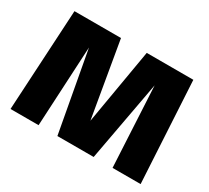

<svg xmlns="http://www.w3.org/2000/svg" viewBox="-137 -930 1262 1157"><g transform="rotate(30 494.0 -351.5)"><path d="M41.5 0 80.6 -703.1H404.3L502 -131.8H485.8L583.5 -703.1H907.7L946.8 0H751.5L722.2 -563.5H723.6L620.1 0H367.7L264.6 -563.5H266.1L236.8 0Z"/></g></svg>

Font: Schibsted Grotesk Black
Style: Regular
Weight: 900
Designer: Bakken & Baeck AS, Henrik Kongsvoll
Foundry: Schibsted ASA
Version: Version 1.100;gftools[0.9.25]